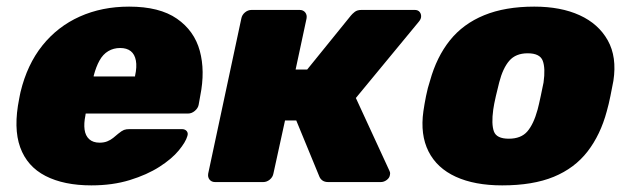

<svg xmlns="http://www.w3.org/2000/svg" viewBox="-20 -550 1906 580"><path d="M256 10Q173 10 117.5 -18.5Q62 -47 41 -105Q20 -163 38 -252Q39 -256 40 -262.5Q41 -269 42 -272Q62 -355 108 -412.5Q154 -470 221 -500Q288 -530 370 -530Q462 -530 514.5 -493.5Q567 -457 583.5 -396.5Q600 -336 585 -261L580 -233Q578 -223 568.5 -215Q559 -207 548 -207H239Q239 -207 238.5 -205Q238 -203 238 -201Q233 -177 235.5 -158.5Q238 -140 249.5 -129.5Q261 -119 281 -119Q294 -119 304 -123Q314 -127 322 -133.5Q330 -140 337 -146Q348 -155 354.5 -157.5Q361 -160 372 -160H529Q539 -160 544 -154Q549 -148 546 -139Q541 -121 520 -95.5Q499 -70 461.5 -46Q424 -22 372 -6Q320 10 256 10ZM263 -319H388V-321Q394 -348 390.5 -367Q387 -386 375 -395.5Q363 -405 343 -405Q323 -405 307 -395.5Q291 -386 280.5 -367Q270 -348 263 -321Z M630 0Q619 0 613 -7.5Q607 -15 609 -26L709 -494Q711 -505 720 -512.5Q729 -520 740 -520H885Q896 -520 902 -512.5Q908 -505 906 -494L873 -340H908L1040 -503Q1044 -508 1051.5 -514Q1059 -520 1072 -520H1233Q1243 -520 1248 -513.5Q1253 -507 1252 -498Q1251 -491 1244 -483L1055 -254L1156 -35Q1157 -33 1158 -30Q1159 -27 1158 -22Q1157 -13 1148.5 -6.5Q1140 0 1130 0H972Q961 0 954.5 -4.5Q948 -9 945 -16L875 -186H841L806 -26Q804 -15 795 -7.5Q786 0 775 0Z M1497 10Q1414 10 1357 -16Q1300 -42 1274.5 -92.5Q1249 -143 1259 -214Q1262 -235 1267 -260Q1272 -285 1279 -306Q1299 -378 1339 -428Q1379 -478 1442.5 -504Q1506 -530 1594 -530Q1674 -530 1731 -504Q1788 -478 1816 -428Q1844 -378 1833 -306Q1829 -285 1824 -260Q1819 -235 1813 -214Q1794 -143 1755 -92.5Q1716 -42 1653 -16Q1590 10 1497 10ZM1517 -131Q1554 -131 1573 -153Q1592 -175 1604 -219Q1608 -234 1613.5 -260Q1619 -286 1622 -301Q1628 -344 1619.5 -366.5Q1611 -389 1574 -389Q1538 -389 1518.5 -366.5Q1499 -344 1488 -301Q1484 -286 1478 -260Q1472 -234 1470 -219Q1464 -175 1472 -153Q1480 -131 1517 -131Z"/></svg>

Font: Rubik Light ExtraBold
Style: Italic
Weight: 800
Italic angle: -12°
Version: Version 2.104